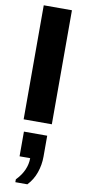

<svg xmlns="http://www.w3.org/2000/svg" viewBox="-118 -760 526 1194"><g transform="rotate(10 145.5 -163.0)"><path d="M56 0V-720H234V0ZM73 394V376Q106 342 122 305.5Q138 269 138 231H71V75H218V207Q218 259 201 308Q184 357 149 394Z"/></g></svg>

Font: Chivo Medium ExtraBold
Style: Regular
Weight: 800
Version: Version 2.002